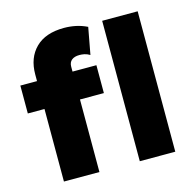

<svg xmlns="http://www.w3.org/2000/svg" viewBox="-107 -843 956 951"><g transform="rotate(-15 371.0 -367.5)"><path d="M105.5 0V-549.5Q105.5 -634 156.2 -684.5Q207 -735 302.5 -735Q332.5 -735 361.8 -729Q391 -723 420 -709L394.5 -571.5Q380.5 -580 367.2 -582.8Q354 -585.5 342 -585.5Q316 -585.5 301.8 -574Q287.5 -562.5 287.5 -540V-515H410V-372H287.5V0ZM20 -372V-515H121V-372ZM494.5 0V-720H676.5V0Z"/></g></svg>

Font: Geologica Roman ExtraBold
Style: Regular
Weight: 800
Designer: Sindre Bremnes, Frode Helland
Foundry: Monokrom Skriftforlag AS
Version: Version 1.010;gftools[0.9.28]